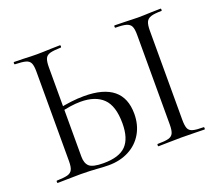

<svg xmlns="http://www.w3.org/2000/svg" viewBox="-108 -777 1066 933"><g transform="rotate(-20 425.5 -310.5)"><path d="M244 1Q230 0 208.5 -1Q187 -2 161 -2L95 -1Q76 0 43 0Q41 0 41 -6Q41 -12 43 -12Q82 -13 99.5 -18Q117 -23 124 -37Q131 -51 131 -81V-544Q131 -574 124.5 -588Q118 -602 100.5 -607Q83 -612 45 -613Q42 -613 42 -619Q42 -625 45 -625L93 -624Q133 -622 161 -622Q190 -622 234 -624L282 -625Q285 -625 285 -619Q285 -613 282 -613Q244 -612 226 -607Q208 -602 201.5 -587.5Q195 -573 195 -542V-81Q195 -46 213 -30Q231 -14 286 -14Q367 -14 402.5 -50.5Q438 -87 438 -165Q438 -255 398 -294Q358 -333 282 -333Q231 -333 168 -316L166 -336Q243 -353 307 -353Q508 -353 508 -189Q508 -132 482.5 -88Q457 -44 411 -20Q365 4 306 4Q280 4 244 1ZM803 -12Q805 -12 805 -6Q805 0 803 0Q772 0 754 -1L684 -2L615 -1Q597 0 565 0Q562 0 562 -6Q562 -12 565 -12Q603 -12 621 -17Q639 -22 645.5 -36.5Q652 -51 652 -81V-544Q652 -574 645.5 -588Q639 -602 621 -607.5Q603 -613 565 -613Q562 -613 562 -619Q562 -625 565 -625L615 -624Q659 -622 684 -622Q711 -622 755 -624L803 -625Q805 -625 805 -619Q805 -613 803 -613Q766 -613 748 -607Q730 -601 723.5 -586.5Q717 -572 717 -542V-81Q717 -51 723 -36.5Q729 -22 747 -17Q765 -12 803 -12Z"/></g></svg>

Font: Cormorant Infant
Style: Regular
Weight: 400
Designer: Christian Thalmann (Catharsis Fonts)
Foundry: Catharsis Fonts
Version: Version 4.000